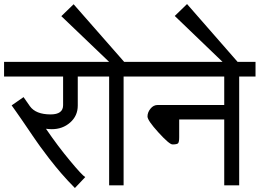

<svg xmlns="http://www.w3.org/2000/svg" viewBox="-30 -920 1288 953"><path d="M356 -396Q356 -345.2 318.4 -312Q280.8 -278.8 227.1 -278.8Q215.8 -278.8 198.2 -280.8Q257.3 -194.3 316.4 -123.5Q377.9 -49.3 393.1 -41L341.8 13.2Q339.4 10.7 307.1 -22.9Q293 -37.6 273.4 -60.5Q264.6 -70.8 245.1 -94.2Q231.4 -110.4 214.4 -132.8Q206.5 -142.6 197 -155.8Q187.5 -168.9 185.5 -171.4Q169.9 -191.4 151.4 -218.3Q142.1 -231.4 130.6 -248.3Q119.1 -265.1 117.2 -268.1Q115.2 -270.5 101.6 -291Q87.9 -311.5 75.2 -329.6Q64.5 -345.2 48.6 -367.7Q32.7 -390.1 27.8 -397L86.9 -438L118.2 -393.1Q147.5 -352.1 221.2 -352.1Q283.2 -352.1 283.2 -397.9V-540H-9.8V-612.8H444.8V-540H356Z M670.4 -540H583.5V0H511.7V-540H424.8V-612.8H511.7L274.4 -839.8L335.4 -898.9L586.4 -612.8H670.4Z M702.1 -341.8Q702.1 -362.3 716.8 -380.4Q731.4 -398.9 752.9 -398.9H1083V-540H650.4V-612.8H1238.3V-540H1157.2V0H1083V-327.1H859.4V-238.8Q859.4 -215.3 854 -209Q848.6 -203.1 826.2 -203.1Q810.5 -203.1 756.3 -262.7Q702.1 -322.3 702.1 -341.8Z M1149.4 -612.8H1074.7L837.4 -840.8L898.4 -899.9Z"/></svg>

Font: Miedinger*
Style: Book
Weight: 400
Version: Version 001.000